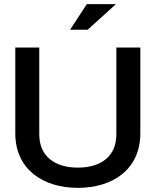

<svg xmlns="http://www.w3.org/2000/svg" viewBox="-20 -900 753 929"><path d="M54 -670V-255C54 -80 189 9 357 9C525 9 659 -80 659 -255V-670H543V-250C543 -142 467 -89 357 -89C247 -89 170 -142 170 -250V-670ZM319 -756H404L541 -880H400Z"/></svg>

Font: LT Wave Medium
Style: Regular
Weight: 500
Designer: Daniel Lyons
Version: Version 2.5 (Glyphs App)